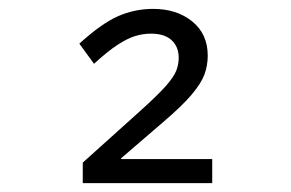

<svg xmlns="http://www.w3.org/2000/svg" viewBox="-20 -742 654 432"><path d="M166.2 -330V-367.1L200.9 -384.1H457.5V-330ZM447.4 -616.8Q447.4 -594.8 440.1 -574.7Q432.7 -554.6 411.3 -529.2Q390 -503.8 345.5 -465.9L227.9 -364.7L252.5 -414.1V-359.1L166.2 -361.5V-376.1L295.7 -492.6Q334.9 -527.9 353 -548.3Q371 -568.8 376.6 -583Q382.1 -597.3 382.1 -612Q382.1 -636.6 366.2 -651.5Q350.4 -666.3 319.5 -666.3Q301.7 -666.3 283.8 -660.8Q265.9 -655.2 244.3 -641Q222.6 -626.9 191.5 -598.5L158.5 -643.8Q208.3 -689.1 245.7 -705.6Q283.1 -722 324.7 -722Q377.8 -722 412.6 -693.7Q447.4 -665.4 447.4 -616.8Z"/></svg>

Font: Intel One Mono Light
Style: Regular
Weight: 300
Monospace: yes
Designer: Fred Shallcrass
Foundry: Frere-Jones Type LLC
Version: Version 1.004